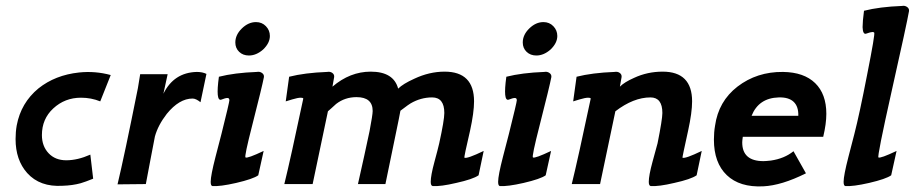

<svg xmlns="http://www.w3.org/2000/svg" viewBox="-20 -650 3230 678"><path d="M371 -385 334 -292Q302 -305 266 -305Q209 -305 168 -267Q128 -230 128 -173Q128 -134 151.5 -109Q175 -84 214 -84Q254 -84 299 -104L309 -19Q282 -8 265 -3Q236 5 201 6Q121 11 76 -39Q35 -85 35 -159Q35 -184 39 -207Q54 -287 116 -338Q175 -385 259 -394Q316 -400 371 -385Z M709 -389 688 -289Q672 -302 660 -302Q613 -302 569 -248Q538 -208 527 -168Q523 -147 512 -90Q501 -33 495 0L395 1Q419 -99 467 -339Q467 -342 475 -388H572L557 -319Q594 -394 675 -396Q695 -396 709 -389Z M859 -454Q838 -454 824.5 -467Q811 -480 811 -500Q811 -527 834 -549.5Q857 -572 884 -572Q905 -572 919 -557.5Q933 -543 933 -523Q933 -498 909 -475Q885 -454 859 -454ZM912 -378Q906 -346 871 -209Q842 -96 847 -94Q854 -90 911 -117L892 -31Q874 -18 814 -4Q757 9 730 7Q724 6 724 -8Q724 -30 741 -96L762 -177Q790 -289 790 -296Q790 -304 783 -304Q776 -304 761 -298Q741 -292 753 -379Q808 -393 887 -396Q897 -398 905 -392.5Q913 -387 912 -378Z M1688 -117 1670 -31Q1650 -17 1591 -4Q1536 9 1508 7Q1501 6 1501 -8Q1501 -30 1514 -78Q1526 -122 1531 -144Q1549 -226 1549 -251Q1549 -306 1506 -306Q1466 -306 1430 -285Q1427 -284 1394 -259Q1393 -251 1388 -228Q1383 -205 1380 -189L1341 0H1244Q1268 -106 1285 -187Q1296 -245 1296 -258Q1296 -307 1239 -307Q1198 -307 1167 -283Q1162 -278 1150.5 -268Q1139 -258 1138 -257L1084 0H984Q1006 -89 1051 -302Q1050 -305 1042 -305Q1032 -305 1012 -299Q994 -294 989 -292L1001 -379Q1056 -393 1135 -396Q1146 -398 1153.5 -392.5Q1161 -387 1160 -378L1154 -344Q1216 -397 1289 -397Q1370 -397 1386 -337Q1403 -354 1443 -372Q1496 -397 1550 -397Q1654 -397 1654 -292Q1654 -253 1640 -189Q1618 -95 1620 -93Q1630 -89 1688 -117Z M1874 -454Q1853 -454 1839.5 -467Q1826 -480 1826 -500Q1826 -527 1849 -549.5Q1872 -572 1899 -572Q1920 -572 1934 -557.5Q1948 -543 1948 -523Q1948 -498 1924 -475Q1900 -454 1874 -454ZM1927 -378Q1921 -346 1886 -209Q1857 -96 1862 -94Q1869 -90 1926 -117L1907 -31Q1889 -18 1829 -4Q1772 9 1745 7Q1739 6 1739 -8Q1739 -30 1756 -96L1777 -177Q1805 -289 1805 -296Q1805 -304 1798 -304Q1791 -304 1776 -298Q1756 -292 1768 -379Q1823 -393 1902 -396Q1912 -398 1920 -392.5Q1928 -387 1927 -378Z M2458 -117 2440 -31Q2420 -17 2361 -4Q2306 9 2278 7Q2271 6 2271 -8Q2271 -30 2284 -78L2302 -144Q2319 -229 2319 -251Q2319 -306 2277 -306Q2217 -306 2153 -257L2099 0H1999Q2021 -89 2066 -302Q2065 -305 2057 -305Q2047 -305 2027 -299Q2009 -294 2004 -292L2016 -379Q2071 -393 2150 -396Q2161 -398 2168.5 -392.5Q2176 -387 2175 -378L2169 -344Q2185 -360 2219 -375Q2266 -397 2320 -397Q2424 -397 2424 -292Q2424 -253 2410 -189Q2389 -94 2390 -93Q2400 -89 2458 -117Z M2887 -167H2603Q2601 -153 2601 -147Q2601 -81 2676 -81Q2684 -81 2702 -83Q2750 -90 2782 -116L2826 -38Q2740 5 2675 8Q2592 12 2546.5 -31.5Q2501 -75 2501 -157Q2501 -183 2505 -206Q2517 -292 2584 -344Q2653 -397 2745 -396Q2819 -395 2858.5 -356.5Q2898 -318 2898 -248Q2898 -213 2887 -167ZM2634 -241H2799Q2800 -274 2782.5 -290.5Q2765 -307 2730 -306Q2659 -304 2634 -241Z M3190 -611Q3183 -570 3128 -325Q3077 -97 3082 -94Q3089 -90 3146 -117L3127 -31Q3109 -18 3049 -4Q2992 9 2965 7Q2959 6 2959 -8Q2959 -30 2976 -96L2997 -177Q3015 -247 3042 -386Q3071 -532 3067 -535Q3065 -537 3061 -537Q3055 -537 3038 -531Q3027 -528 3026 -554Q3026 -574 3031 -612Q3086 -626 3165 -629Q3175 -631 3183 -625.5Q3191 -620 3190 -611Z"/></svg>

Font: GFS Neohellenic Rg
Style: Bold Italic
Weight: 700
Italic angle: -12°
Designer: Designed by Takis Katsoulidis and George D. Matthiopoulos.
Foundry: Designed by Takis Katsoulidis and George D. Matthiopoulos.
Version: Version 1.0